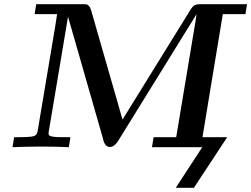

<svg xmlns="http://www.w3.org/2000/svg" viewBox="-20 -706 1205 921"><path d="M40 0 47.9 -47.9H62Q127 -47.9 142.1 -53Q157.2 -58.1 160.2 -75.2L245.1 -581.1L253.9 -638.2H146L153.8 -686H378.9Q388.7 -686 394.8 -685.1Q400.9 -684.1 407 -677Q413.1 -669.9 417 -657.2L551.8 -188Q560.5 -154.8 567.9 -132.8L893.1 -658.2Q904.3 -676.3 914.1 -681.2Q923.8 -686 941.9 -686H1165L1157.2 -638.2H1048.8L951.2 -47.9H1069.8L910.2 194.8H823.2L950.2 0H709L716.8 -47.9H825.2L918 -605L922.9 -638.2L545.9 -28.8Q527.8 -1 506.8 -1Q501 -1 496.1 -3.4Q491.2 -5.9 488 -9Q484.9 -12.2 481.9 -17.6Q479 -22.9 478 -25.9Q477.1 -28.8 475.6 -34.4Q474.1 -40 474.1 -41L325.2 -560.1Q313 -604 306.2 -626L296.9 -569.8L217.8 -98.1Q212.9 -73.2 212.9 -65.9Q212.9 -60.1 215.3 -57.1Q217.8 -54.2 228.3 -51.5Q238.8 -48.8 258.8 -48.3Q278.8 -47.9 314.9 -47.9H317.9L310.1 0Q242.2 -2.9 186 -2.9H180.2Q108.9 -2.9 40 0Z"/></svg>

Font: CMU Serif Extra
Style: BoldSlanted
Weight: 700
Italic angle: -9.46001°
Version: Version 0.7.0